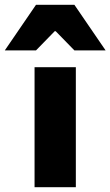

<svg xmlns="http://www.w3.org/2000/svg" viewBox="-86 -780 460 800"><path d="M58 0V-500H230V0ZM-66 -570 64 -760H224L354 -570H224L146 -650H142L64 -570Z"/></svg>

Font: Source Sans 3 ExtraLight Black
Style: Regular
Weight: 900
Version: Version 3.052;hotconv 1.1.0;makeotfexe 2.6.0